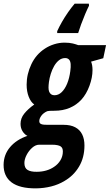

<svg xmlns="http://www.w3.org/2000/svg" viewBox="-88 -786 598 1046"><path d="M223.6 -606V-616.2Q233.9 -639.2 249.5 -666.5Q265.1 -693.8 283.4 -720Q301.8 -746.1 318.8 -766.1H396L397 -754.9Q388.2 -737.8 376.2 -709.7Q364.3 -681.6 353.8 -653.1Q343.3 -624.5 337.9 -606ZM107.9 240.2Q19.5 240.7 -24.7 207.8Q-68.8 174.8 -68.4 111.8Q-67.9 56.6 -33.2 15.6Q1.5 -25.4 61.5 -45.9Q46.4 -52.7 35.2 -70.3Q23.9 -87.9 23.9 -111.3Q23.9 -141.6 43.9 -166.7Q64 -191.9 98.6 -216.8Q80.1 -229.5 68.6 -258.5Q57.1 -287.6 57.1 -324.7Q57.1 -381.8 82.8 -436Q108.4 -490.2 157.2 -521.5Q179.2 -536.1 207 -544.9Q234.9 -553.7 263.2 -553.7Q290 -553.7 308.6 -549.1Q327.1 -544.4 338.4 -540H489.7L474.6 -468.8L408.2 -450.2Q412.1 -440.9 414.1 -429.2Q416 -417.5 416 -404.3Q416 -363.8 399.4 -318.6Q382.8 -273.4 355.5 -243.2Q328.6 -213.9 291.5 -198.2Q254.4 -182.6 208 -182.6Q190.4 -182.6 181.9 -182.1Q173.3 -181.6 169.4 -180.2Q148.4 -170.9 137.2 -155.5Q126 -140.1 126 -126Q126 -113.3 138.2 -109.4Q143.6 -107.4 151.9 -106.7Q160.2 -106 171.9 -106H258.3Q296.9 -106 322 -92.5Q347.2 -79.1 359.6 -54Q372.1 -28.8 372.1 6.3Q372.1 72.3 342.5 121.8Q313 171.4 262.7 200.2Q230.5 219.7 190.9 229.7Q151.4 239.7 107.9 240.2ZM112.3 149.9Q138.7 149.9 163.1 143.1Q187.5 136.2 206.5 123Q228 108.9 241.2 87.2Q254.4 65.4 254.4 39.1Q254.4 30.8 252 23.7Q249.5 16.6 242.7 11.7Q236.3 7.3 224.6 4.9Q212.9 2.4 194.8 2.4H125.5Q106 2.4 87.4 18.8Q68.8 35.2 56.9 58.3Q44.9 81.5 44.9 102.1Q44.9 129.4 62.3 139.9Q79.6 150.4 112.3 149.9ZM208.5 -267.1Q230.5 -267.1 248 -283.9Q265.6 -300.8 277.8 -330.3Q290 -359.9 294.9 -397.9Q298.3 -422.4 296.9 -437.7Q295.4 -453.1 288.6 -460.9Q285.2 -464.8 279.8 -467.3Q274.4 -469.7 267.1 -469.7Q248.5 -469.7 233.4 -457.8Q218.3 -445.8 207 -426.3Q195.8 -406.7 188.7 -384Q181.6 -361.3 178.7 -339.8Q176.3 -321.8 176.3 -308.3Q176.3 -294.9 180.2 -285.6Q188.5 -267.1 208.5 -267.1Z"/></svg>

Font: Open Sans Condensed
Style: Italic
Weight: 400
Width: 3
Italic angle: -12°
Designer: Monotype Design Team
Foundry: Monotype Imaging Inc.
Version: Version 3.000